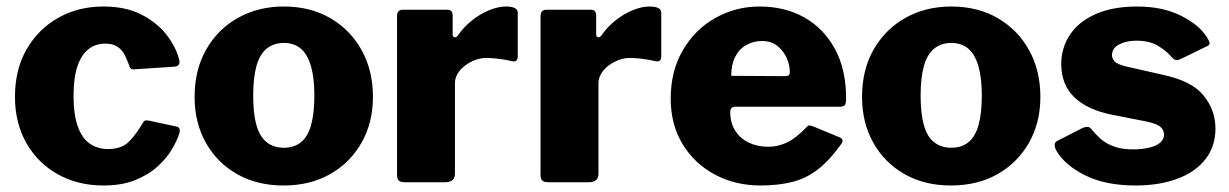

<svg xmlns="http://www.w3.org/2000/svg" viewBox="-20 -560 3778 590"><path d="M298 -540Q366 -540 414 -515.5Q462 -491 491 -454Q520 -417 530 -379Q537 -356 514 -355L393 -347Q380 -345 377 -359Q371 -375 363.5 -390.5Q356 -406 341.5 -416Q327 -426 303 -426Q274 -426 252 -409Q230 -392 218 -356.5Q206 -321 206 -265Q206 -208 219 -171.5Q232 -135 256 -118.5Q280 -102 312 -102Q354 -102 376.5 -125Q399 -148 420 -184Q422 -188 426 -189.5Q430 -191 439 -189L523 -171Q536 -168 531 -150Q525 -130 509 -102.5Q493 -75 465.5 -49.5Q438 -24 396.5 -7Q355 10 298 10Q219 10 157.5 -24.5Q96 -59 61 -120.5Q26 -182 26 -263Q26 -346 61.5 -408Q97 -470 158.5 -505Q220 -540 298 -540Z M851 10Q770 10 708.5 -25Q647 -60 612.5 -121.5Q578 -183 578 -262Q578 -346 614 -408.5Q650 -471 712 -505.5Q774 -540 852 -540Q934 -540 995.5 -504Q1057 -468 1091.5 -405.5Q1126 -343 1126 -262Q1126 -183 1091 -121.5Q1056 -60 994.5 -25Q933 10 851 10ZM852 -106Q884 -106 905 -123Q926 -140 936 -176Q946 -212 946 -266Q946 -321 935.5 -357Q925 -393 904.5 -410.5Q884 -428 852 -428Q821 -428 799.5 -410.5Q778 -393 768 -357Q758 -321 758 -266Q758 -211 768 -175.5Q778 -140 799.5 -123Q821 -106 852 -106Z M1224 0Q1210 0 1205 -5.5Q1200 -11 1200 -23V-509Q1200 -530 1217 -530H1355Q1371 -530 1371 -512V-454Q1371 -447 1376.5 -445.5Q1382 -444 1387 -451Q1405 -477 1430 -497Q1455 -517 1483 -528.5Q1511 -540 1534 -540Q1571 -540 1571 -521V-387Q1571 -368 1553 -372Q1533 -377 1510.5 -379.5Q1488 -382 1475 -382Q1457 -382 1440 -375.5Q1423 -369 1408.5 -358Q1394 -347 1386 -333Q1378 -319 1378 -305V-26Q1378 0 1348 0H1224Z M1665 0Q1651 0 1646 -5.5Q1641 -11 1641 -23V-509Q1641 -530 1658 -530H1796Q1812 -530 1812 -512V-454Q1812 -447 1817.5 -445.5Q1823 -444 1828 -451Q1846 -477 1871 -497Q1896 -517 1924 -528.5Q1952 -540 1975 -540Q2012 -540 2012 -521V-387Q2012 -368 1994 -372Q1974 -377 1951.5 -379.5Q1929 -382 1916 -382Q1898 -382 1881 -375.5Q1864 -369 1849.5 -358Q1835 -347 1827 -333Q1819 -319 1819 -305V-26Q1819 0 1789 0H1665Z M2224 -216Q2224 -182 2239.5 -158Q2255 -134 2281.5 -121.5Q2308 -109 2341 -109Q2371 -109 2399 -122.5Q2427 -136 2459 -170Q2463 -174 2466 -174.5Q2469 -175 2478 -172L2560 -138Q2576 -131 2564 -116Q2529 -67 2493.5 -39.5Q2458 -12 2415 -1Q2372 10 2317 10Q2239 10 2176 -24Q2113 -58 2077 -118Q2041 -178 2041 -257Q2041 -342 2078.5 -406Q2116 -470 2178.5 -505Q2241 -540 2314 -540Q2392 -540 2451.5 -506.5Q2511 -473 2545.5 -410Q2580 -347 2580 -257Q2580 -245 2577.5 -239Q2575 -233 2563 -232H2238Q2232 -232 2228 -228Q2224 -224 2224 -216ZM2390 -326Q2400 -326 2403.5 -328.5Q2407 -331 2407 -340Q2407 -359 2398 -380.5Q2389 -402 2370 -418Q2351 -434 2322 -434Q2295 -434 2273 -421.5Q2251 -409 2239 -385Q2227 -361 2227 -327Z M2902 10Q2821 10 2759.5 -25Q2698 -60 2663.5 -121.5Q2629 -183 2629 -262Q2629 -346 2665 -408.5Q2701 -471 2763 -505.5Q2825 -540 2903 -540Q2985 -540 3046.5 -504Q3108 -468 3142.5 -405.5Q3177 -343 3177 -262Q3177 -183 3142 -121.5Q3107 -60 3045.5 -25Q2984 10 2902 10ZM2903 -106Q2935 -106 2956 -123Q2977 -140 2987 -176Q2997 -212 2997 -266Q2997 -321 2986.5 -357Q2976 -393 2955.5 -410.5Q2935 -428 2903 -428Q2872 -428 2850.5 -410.5Q2829 -393 2819 -357Q2809 -321 2809 -266Q2809 -211 2819 -175.5Q2829 -140 2850.5 -123Q2872 -106 2903 -106Z M3580 -385Q3564 -404 3538 -419.5Q3512 -435 3472 -435Q3441 -435 3419 -423.5Q3397 -412 3397 -390Q3397 -381 3405 -371.5Q3413 -362 3444 -355L3554 -330Q3643 -311 3679 -266Q3715 -221 3715 -165Q3715 -110 3684 -70.5Q3653 -31 3597.5 -10.5Q3542 10 3469 10Q3376 10 3313 -22Q3250 -54 3225 -99Q3221 -107 3221 -114.5Q3221 -122 3227 -126L3305 -166Q3317 -171 3323 -170Q3329 -169 3333 -164Q3346 -148 3362 -133.5Q3378 -119 3404 -109.5Q3430 -100 3470 -101Q3494 -102 3514 -107Q3534 -112 3545.5 -122Q3557 -132 3557 -147Q3557 -160 3546 -170Q3535 -180 3501 -187L3399 -207Q3323 -222 3282.5 -260Q3242 -298 3241 -362Q3241 -413 3268 -453.5Q3295 -494 3347.5 -517Q3400 -540 3474 -540Q3553 -540 3609.5 -511.5Q3666 -483 3689 -445Q3694 -438 3696.5 -430Q3699 -422 3689 -418L3607 -378Q3598 -374 3592 -376Q3586 -378 3580 -385Z"/></svg>

Font: Libre Franklin Thin ExtraBold
Style: Regular
Weight: 800
Version: Version 3.000